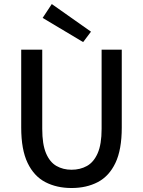

<svg xmlns="http://www.w3.org/2000/svg" viewBox="-20 -922 711 954"><path d="M335.4 12.2Q261.7 12.2 205.3 -17.1Q148.9 -46.4 117.2 -112.3Q85.4 -178.2 85.4 -288.1V-675.3H189.9V-281.7Q189.9 -205.1 208.7 -160.6Q227.5 -116.2 260.5 -97.4Q293.5 -78.6 335.4 -78.6Q378.4 -78.6 412.1 -97.4Q445.8 -116.2 465.3 -160.6Q484.9 -205.1 484.9 -281.7V-675.3H585V-288.1Q585 -178.2 553.5 -112.3Q522 -46.4 465.8 -17.1Q409.7 12.2 335.4 12.2ZM393.1 -712.9 191.9 -833 237.3 -901.9 432.1 -764.6Z"/></svg>

Font: Akatab SemiBold
Style: Regular
Weight: 600
Designer: SIL Global
Foundry: SIL Global
Version: Version 4.100